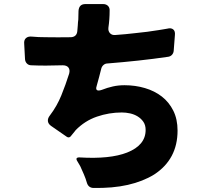

<svg xmlns="http://www.w3.org/2000/svg" viewBox="-20 -856 1040 944"><path d="M407 42Q401 21 392.5 1.5Q384 -18 375 -38Q371 -45 367.5 -51Q364 -57 361 -62Q347 -83 372 -82Q521 -73 605 -106Q696 -142 696 -217Q696 -241 685 -257Q674 -273 657 -283.5Q640 -294 619.5 -298.5Q599 -303 579 -303Q516 -303 456.5 -282.5Q397 -262 352 -216Q349 -213 349 -212L327 -185Q319 -177 309 -183L231 -237Q217 -247 215.5 -260.5Q214 -274 225 -288Q260 -334 281.5 -387Q303 -440 320 -494Q325 -513 316.5 -524Q308 -535 288 -535Q200 -532 134 -535Q121 -535 112.5 -543.5Q104 -552 103 -565L99 -640Q97 -659 107.5 -668.5Q118 -678 137 -676Q167 -673 206 -673Q263 -672 329 -673Q357 -675 360 -702Q362 -717 362.5 -731.5Q363 -746 365 -760Q365 -771 365.5 -781.5Q366 -792 366 -802Q368 -836 400 -836H487Q502 -836 511 -827Q520 -818 519 -803Q519 -761 513 -720Q511 -703 521 -692.5Q531 -682 548 -684Q573 -686 597 -688Q621 -690 644 -693Q706 -699 760 -708Q771 -710 781.5 -711.5Q792 -713 802 -715Q821 -720 831.5 -711.5Q842 -703 840 -684L834 -606Q833 -595 826 -587Q819 -579 808 -577Q733 -566 658.5 -558Q584 -550 509 -544Q498 -544 489.5 -537Q481 -530 478 -519Q473 -499 467.5 -478Q462 -457 456 -436Q447 -411 465 -411Q471 -411 480 -414Q508 -425 535 -431Q562 -437 592 -437Q645 -437 692.5 -423Q740 -409 775.5 -381.5Q811 -354 832 -312Q853 -270 853 -214Q853 -73 738 2Q683 36 608.5 53Q534 70 437 68Q414 66 407 42Z"/></svg>

Font: Higure Gothic Black
Style: Regular
Weight: 900
Designer: Yoshimichi Ohira
Foundry: Positype
Version: Version 1.000